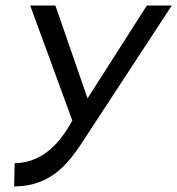

<svg xmlns="http://www.w3.org/2000/svg" viewBox="-20 -471 640 693"><path d="M89 -451 241 -36C182 73 114 114 39 118H33L31 202H35C170 199 231 115 291 21L600 -451H510L296 -116L180 -451Z"/></svg>

Font: Charger Pro
Style: BdObl
Weight: 700
Designer: Jasper
Foundry: Cannot Into Space Fonts
Version: Version 1.09